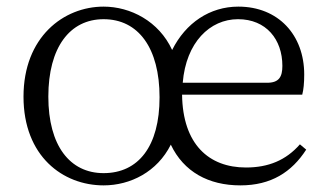

<svg xmlns="http://www.w3.org/2000/svg" viewBox="-20 -546 989 580"><path d="M699 -488C784 -488 833 -427 833 -347C833 -314 823 -296 787 -296H532C542 -418 614 -488 699 -488ZM293 14C374 14 455 -27 496 -109C535 -27 610 14 706 14C799 14 861 -26 905 -94L886 -110C844 -62 791 -40 723 -40C611 -40 532 -110 530 -260H893C897 -275 899 -295 899 -321C899 -440 821 -526 700 -526C614 -526 541 -477 500 -395C460 -482 374 -526 293 -526C172 -526 51 -434 51 -254C51 -74 170 14 293 14ZM293 -23C191 -23 126 -106 126 -254C126 -403 191 -488 293 -488C398 -488 462 -401 462 -252C462 -104 398 -23 293 -23Z"/></svg>

Font: Kiri Minchoo Light
Style: Regular
Weight: 300
Designer: Ryoko NISHIZUKA 西塚涼子 (kana & ideographs); Frank Grießhammer (Latin, Greek & Cyrillic);
akenotsuki.com/eyeben/fonts/ (U+
Foundry: Adobe
akenotsuki.com/eyeben/fonts/
Version: Version 4.002;hotconv 1.0.119;makeotfexe 2.5.65604